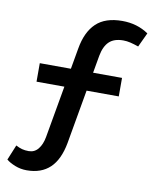

<svg xmlns="http://www.w3.org/2000/svg" viewBox="-82 -755 683 848"><g transform="rotate(10 259.5 -330.5)"><path d="M4 -1 32 -69Q47 -61 60 -57.5Q73 -54 90 -54Q116 -54 132.5 -74.5Q149 -95 155 -129L227 -538Q240 -614 281 -653Q322 -692 398 -692Q465 -692 516 -657L486 -593Q466 -600 449.5 -604Q433 -608 417 -608Q376 -608 354 -587Q332 -566 324 -523L253 -119Q239 -43 200 -6Q161 31 96 31Q68 31 43 21Q18 11 4 -1ZM71 -445 440 -444V-361L71 -362Z"/></g></svg>

Font: Lexend
Style: Regular
Weight: 400
Designer: Thomas Jockin
Foundry: Lexend
Version: Version 1.000